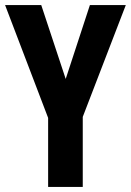

<svg xmlns="http://www.w3.org/2000/svg" viewBox="-20 -734 514 754"><path d="M238 -424 333 -714H474L305 -275V0H169V-271L0 -714H142Z"/></svg>

Font: Noto Sans ExtraCondensed
Style: Bold
Weight: 700
Width: 2
Designer: Monotype Design Team
Foundry: Monotype Imaging Inc.
Version: Version 2.013; ttfautohint (v1.8.4.7-5d5b)